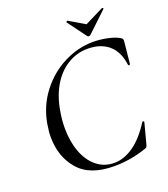

<svg xmlns="http://www.w3.org/2000/svg" viewBox="-145 -888 878 1004"><g transform="rotate(-20 294.5 -386.5)"><path d="M120 -61Q57 -134 57 -244Q57 -274 64 -316Q81 -411 137.5 -484Q194 -557 273 -596.5Q352 -636 434 -636Q475 -636 516.5 -627Q558 -618 581 -603Q587 -599 588.5 -594.5Q590 -590 589 -579L577 -461Q576 -457 571 -457Q566 -457 566 -461Q556 -537 511.5 -574.5Q467 -612 396 -612Q334 -612 282 -579.5Q230 -547 195.5 -487Q161 -427 149 -346Q142 -305 142 -262Q142 -188 164 -129Q186 -70 227.5 -36.5Q269 -3 324 -3Q379 -3 432.5 -40.5Q486 -78 534 -154Q536 -156 538 -156Q541 -156 543 -154Q545 -152 544 -150L515 -40Q512 -28 509 -23.5Q506 -19 497 -17Q410 13 318 13Q183 13 120 -61ZM340 -779V-780Q340 -782 343 -784.5Q346 -787 347 -786L435 -734L539 -786H540Q543 -786 545.5 -783Q548 -780 545 -779L435 -675Q431 -671 425 -671Q420 -671 417 -675Z"/></g></svg>

Font: CormorantInfant-MediumItalic
Style: Italic
Weight: 500
Italic angle: -10°
Designer: Christian Thalmann (Catharsis Fonts)
Foundry: Catharsis Fonts
Version: Version 3.303